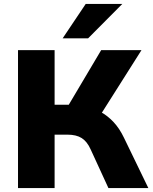

<svg xmlns="http://www.w3.org/2000/svg" viewBox="-20 -961 782 981"><path d="M72 0V-705H259V-426H345L319 -405L497 -705H703L489 -367L409 -418Q456 -410 493.5 -389.5Q531 -369 561 -336.5Q591 -304 613 -258L738 0H534L443 -198Q425 -238 397.5 -255.5Q370 -273 325 -273H259V0ZM300 -765 418 -941H605L430 -765Z"/></svg>

Font: Nunito Sans 10pt Black
Style: Regular
Weight: 900
Designer: Vernon Adams
Foundry: Vernon Adams
Version: Version 3.101;gftools[0.9.27]